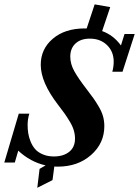

<svg xmlns="http://www.w3.org/2000/svg" viewBox="-56 -784 646 892"><path d="M188 52.7 117.2 88.4 127.9 0.5 155.8 -15.6Q85 -31.7 28.8 -84L12.7 -28.8H-36.1L31.2 -255.9H80.1Q72.3 -229.5 72.3 -203.6Q72.3 -183.6 75.2 -164.8Q78.1 -146 86.4 -125.7Q94.7 -105.5 107.7 -90.8Q120.6 -76.2 143.1 -66.7Q165.5 -57.1 194.3 -57.1Q238.3 -57.1 265.4 -78.6Q292.5 -100.1 292.5 -140.1Q292.5 -159.7 286.6 -179.2Q280.8 -198.7 267.3 -220.7Q253.9 -242.7 243.7 -257.1Q233.4 -271.5 213.9 -296.9Q133.3 -401.4 133.3 -482.9Q133.3 -556.6 189.5 -604.2Q245.6 -651.9 337.4 -651.9H346.7L383.8 -763.7L456.1 -751L418.5 -639.6Q470.7 -621.1 505.9 -572.8L522.5 -626H569.8L513.2 -450.7H465.8Q472.2 -473.6 472.2 -497.6Q472.2 -544.4 441.2 -574.5Q410.2 -604.5 361.3 -604.5Q319.3 -604.5 294.9 -582Q270.5 -559.6 270.5 -521Q270.5 -486.8 289.1 -453.4Q307.6 -419.9 346.2 -370.1Q368.2 -341.3 378.4 -326.9Q388.7 -312.5 402.8 -288.6Q417 -264.6 422.9 -242.9Q428.7 -221.2 428.7 -197.8Q428.7 -118.2 367.2 -64Q305.7 -9.8 212.4 -9.8Q202.1 -9.8 196.3 -10.3Z"/></svg>

Font: Elstob 14pt
Style: Bold Italic
Weight: 700
Italic angle: -20°
Designer: Peter S. Baker
Version: Version 1.015